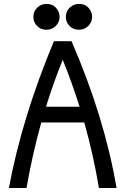

<svg xmlns="http://www.w3.org/2000/svg" viewBox="-20 -938 626 958"><path d="M374 -918.5Q402.8 -918.5 419.9 -900.9Q439.5 -880.9 439.5 -854Q439.5 -827.1 419.9 -808.1Q400.9 -789.6 374 -789.6Q346.2 -789.6 328.1 -807.1Q308.6 -826.2 308.6 -854Q308.6 -881.8 328.1 -900.1Q347.7 -918.5 374 -918.5ZM211.9 -918.5Q240.7 -918.5 257.8 -900.9Q277.3 -880.9 277.3 -854Q277.3 -827.1 257.8 -808.1Q238.8 -789.6 211.9 -789.6Q184.1 -789.6 166 -807.1Q146.5 -826.2 146.5 -854Q146.5 -881.8 166 -900.1Q185.5 -918.5 211.9 -918.5ZM24.4 0Q89.8 -351.6 249 -732.4H336.9Q502 -351.6 561.5 0H473.6Q445.8 -166.5 400.4 -327.1H186Q141.6 -168.5 112.3 0ZM209.5 -405.3H377Q339.8 -524.4 293 -639.6Q246.6 -525.4 209.5 -405.3Z"/></svg>

Font: Consola Mono
Style: Book
Weight: 400
Monospace: yes
Designer: Wojciech Kalinowski "wmk69" (wmk69@o2.pl)
Foundry: Wojciech Kalinowski "wmk69" (wmk69@o2.pl)
Version: Version 2.1.0